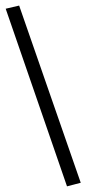

<svg xmlns="http://www.w3.org/2000/svg" viewBox="-28 -657 307 682"><path d="M-7.8 -626 40 -637.2 258.8 -7.8 210 4.9Z"/></svg>

Font: Unna-Bold
Style: Bold
Weight: 700
Designer: Jorge de Buen U.
Foundry: Omnibus-Type
Version: Version 2.006;PS 002.006;hotconv 1.0.70;makeotf.lib2.5.58329